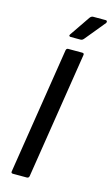

<svg xmlns="http://www.w3.org/2000/svg" viewBox="-128 -885 545 932"><g transform="rotate(15 144.5 -418.5)"><path d="M40 0Q29 0 31 -10L131 -645Q133 -655 142 -655H212Q223 -655 221 -645L121 -10Q119 0 109 0ZM138 -714Q133 -714 131 -717.5Q129 -721 133 -726L202 -827Q209 -837 219 -837H282Q287 -837 288.5 -833Q290 -829 287 -824L205 -724Q201 -719 197 -716.5Q193 -714 187 -714Z"/></g></svg>

Font: Sofia Sans Condensed SemiBold
Style: Italic
Weight: 600
Italic angle: -9°
Version: Version 4.100